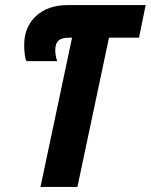

<svg xmlns="http://www.w3.org/2000/svg" viewBox="-20 -734 592 754"><path d="M139 0 263 -586H251Q221 -586 209 -574Q197 -562 197 -537Q197 -527 199 -515Q201 -503 205 -494H84Q79 -503 77 -521Q75 -539 75 -557Q75 -628 121.5 -671Q168 -714 246 -714H552L526 -586H408L284 0Z"/></svg>

Font: Noto Sans ExtraCondensed ExtraBold
Style: Italic
Weight: 800
Width: 2
Italic angle: -12°
Designer: Monotype Design Team
Foundry: Monotype Imaging Inc.
Version: Version 2.013; ttfautohint (v1.8.4.7-5d5b)